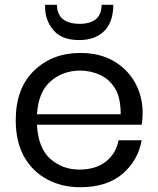

<svg xmlns="http://www.w3.org/2000/svg" viewBox="-20 -778 664 805"><path d="M46 0ZM46 0ZM316 7Q240 7 178.5 -25.5Q117 -58 81.5 -120.5Q46 -183 46 -274Q46 -408 123 -482Q200 -556 316 -556Q399 -556 457.5 -521.5Q516 -487 547 -430Q578 -373 578 -305Q578 -276 574 -255H135Q140 -157 191 -112Q242 -67 312 -67Q382 -67 424.5 -101Q467 -135 477 -190H574Q559 -105 493.5 -49Q428 7 316 7ZM486 -299Q486 -364 466 -401Q442 -444 401.5 -463Q361 -482 316 -482Q244 -482 192.5 -437.5Q141 -393 135 -299ZM312 -610Q239 -610 204 -651.5Q169 -693 169 -749V-758H219Q219 -680 312 -678Q406 -678 406 -758H455Q455 -686 417 -648Q379 -610 312 -610Z"/></svg>

Font: Ulagadi Sans
Style: Regular
Weight: 400
Designer: Ninad Kale (Devanagari), Jonny Pinhorn (Latin)
Foundry: Indian Type Foundry
Version: Version 3.01;March 29, 2020;FontCreator 12.0.0.2522 64-bit; 